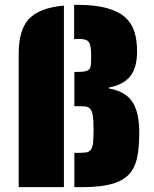

<svg xmlns="http://www.w3.org/2000/svg" viewBox="-20 -770 635 790"><path d="M286 -141H298Q324 -141 335.5 -143Q347 -145 353 -153Q360 -161 363 -182Q365 -208 365 -237Q365 -274 362 -293Q359 -312 352 -321Q345 -330 331 -332Q322 -333 296 -333H286V-474H296Q319 -474 330.5 -476.5Q342 -479 348 -486Q353 -493 354 -504Q355 -515 355 -542Q355 -587 344 -599Q338 -605 328 -607.5Q318 -610 301 -610Q288 -610 285 -609V-750H301Q438 -750 496 -698Q522 -674 533 -639.5Q544 -605 544 -558Q544 -492 516 -456.5Q488 -421 428 -410V-406Q492 -395 521 -356Q553 -313 553 -225Q553 -161 544 -120Q535 -79 511 -53Q486 -26 439.5 -13Q393 0 318 0H286ZM57 -551Q57 -644 97 -690Q119 -714 154.5 -728Q190 -742 243 -747V0H57Z"/></svg>

Font: Saira Stencil
Style: Regular
Weight: 400
Designer: Hector Gatti with collaboration of the Omnibus-Type team
Foundry: Omnibus-Type
Version: Version 1.003